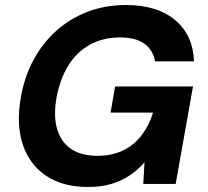

<svg xmlns="http://www.w3.org/2000/svg" viewBox="-20 -732 827 764"><path d="M330 12Q230 12 163.5 -32.5Q97 -77 70.5 -157.5Q44 -238 63 -345Q77 -426 113 -493Q149 -560 203.5 -609Q258 -658 328 -685Q398 -712 481 -712Q605 -712 676.5 -652.5Q748 -593 752 -488H597Q589 -533 554.5 -558Q520 -583 457 -583Q390 -583 337.5 -554Q285 -525 252 -471.5Q219 -418 205 -344Q192 -270 207.5 -218Q223 -166 263.5 -139Q304 -112 367 -112Q427 -112 471 -134Q515 -156 544.5 -195Q574 -234 589 -284H420L438 -388H748L679 0H550L555 -86Q528 -55 494.5 -33Q461 -11 421 0.5Q381 12 330 12Z"/></svg>

Font: DM Sans 9pt ExtraBold
Style: Italic
Weight: 800
Italic angle: -10°
Version: Version 4.004;gftools[0.9.30]